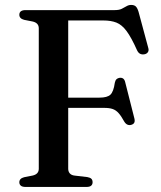

<svg xmlns="http://www.w3.org/2000/svg" viewBox="-20 -740 636 760"><path d="M434 -700Q451.5 -700 462 -705.2Q472.5 -710.5 481 -715.5Q489.5 -720.5 499 -720.5Q511.5 -720.5 517.8 -714.2Q524 -708 528.5 -693L567 -550Q570 -540 565.2 -533.2Q560.5 -526.5 551 -525Q542 -523.5 534.8 -527Q527.5 -530.5 522.5 -541Q500 -591.5 481.2 -616.8Q462.5 -642 441 -650.5Q419.5 -659 388.5 -659H250V-72Q250 -61 256.2 -53.8Q262.5 -46.5 275 -45L326 -39Q337 -37 341.8 -32.2Q346.5 -27.5 346.5 -18.5Q346.5 -10 340.8 -5Q335 0 322 0H81.5Q68.5 0 62.5 -5Q56.5 -10 56.5 -18.5Q56.5 -33.5 75.5 -38.5L108.5 -45Q120.5 -47.5 127 -54.2Q133.5 -61 133.5 -72V-628Q133.5 -639 127 -645.8Q120.5 -652.5 108.5 -655L75.5 -661.5Q56.5 -666.5 56.5 -681.5Q56.5 -690.5 62.5 -695.2Q68.5 -700 81.5 -700ZM199 -353.5H373.5Q404.5 -353.5 417 -365.2Q429.5 -377 434.5 -412.5Q436.5 -422 441.2 -426.5Q446 -431 453.5 -432Q471 -434 475.5 -415L512 -271Q514.5 -260.5 511.5 -254.5Q508.5 -248.5 500 -246Q492 -243.5 484.8 -246.5Q477.5 -249.5 472 -258.5Q460 -280.5 449.5 -292.2Q439 -304 426 -308.5Q413 -313 392.5 -313H199Z"/></svg>

Font: Fraunces 10pt
Style: Regular
Weight: 400
Version: Version 1.000;[b76b70a41]